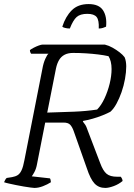

<svg xmlns="http://www.w3.org/2000/svg" viewBox="-27 -923 656 943"><path d="M142 0Q137 0 122.5 -2Q108 -4 89.5 -7Q71 -10 52 -14Q33 -18 17 -21.5Q1 -25 -7 -28Q-5 -33 -1.5 -39.5Q2 -46 6 -49L32 -53Q49 -56 60 -63Q71 -70 79 -87Q87 -104 93 -137L181 -584Q186 -613 195.5 -634Q205 -655 211 -659H126Q123 -663 121.5 -667.5Q120 -672 120 -677Q126 -682 138.5 -688.5Q151 -695 163.5 -699.5Q176 -704 182 -704H488Q508 -699 526.5 -688.5Q545 -678 560.5 -666Q576 -654 585 -642Q589 -633 591 -621Q593 -609 593 -597Q593 -569 587 -535.5Q581 -502 570 -470.5Q559 -439 545 -413.5Q531 -388 515 -374Q500 -366 476.5 -356.5Q453 -347 428 -340Q403 -333 381 -329L380 -326Q388 -316 392.5 -309Q397 -302 402 -287L465 -122Q479 -84 496.5 -69.5Q514 -55 548 -55H566Q571 -49 573 -43.5Q575 -38 575 -34Q556 -18 531.5 -9Q507 0 490 0Q458 0 437.5 -21.5Q417 -43 399 -98L335 -279Q328 -299 318 -310Q308 -321 285 -321H195L155 -118Q151 -95 142.5 -79Q134 -63 129 -57L218 -47Q220 -46 221.5 -39Q223 -32 223 -28Q206 -17 184 -8.5Q162 0 142 0ZM205 -370Q277 -372 337.5 -374.5Q398 -377 450 -385Q470 -405 486 -439Q502 -473 511.5 -511.5Q521 -550 521 -584Q521 -604 517 -620Q513 -636 506 -647Q484 -652 455.5 -655.5Q427 -659 395.5 -661Q364 -663 332 -663Q307 -663 290 -654Q273 -645 263 -628Q253 -611 248 -587ZM316 -783Q303 -783 292 -786Q281 -789 279 -792Q295 -842 325.5 -872.5Q356 -903 408 -903Q459 -903 479 -872.5Q499 -842 494 -792Q488 -789 478.5 -786Q469 -783 458 -783Q460 -824 447.5 -839.5Q435 -855 402 -855Q367 -855 349.5 -839.5Q332 -824 316 -783Z"/></svg>

Font: Texturina Medium 12pt Thin
Style: Italic
Weight: 250
Italic angle: -11°
Version: Version 1.002